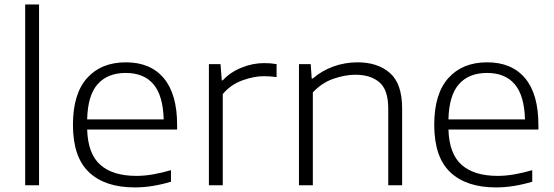

<svg xmlns="http://www.w3.org/2000/svg" viewBox="-20 -828 2476 858"><path d="M92.5 0V-808H154.5V0Z M582 9.5Q449.5 9.5 377.8 -58.2Q306 -126 306 -270.5Q306 -408.5 369 -479Q432 -549.5 542.5 -549.5Q652.5 -549.5 712 -478.5Q771.5 -407.5 771.5 -269.5V-249H369.5Q373 -139.5 429 -90.8Q485 -42 589 -42Q625.5 -42 664 -48.8Q702.5 -55.5 744 -67.5V-16Q659.5 9.5 582 9.5ZM542 -502Q461 -502 416.5 -452Q372 -402 369.5 -294.5H711.5Q708.5 -401.5 665.5 -451.8Q622.5 -502 542 -502Z M913.5 0V-541.5H965.5L971 -469H975.5Q1008.5 -505 1058.8 -525.5Q1109 -546 1160 -546Q1175.5 -546 1188.2 -545Q1201 -544 1216 -541.5V-483.5Q1202 -485.5 1187.8 -486.5Q1173.5 -487.5 1158 -487.5Q1115 -487.5 1063 -468.8Q1011 -450 975.5 -407.5V0Z M1316 0V-541.5H1368.5L1373 -477H1377.5Q1418.5 -512.5 1470.2 -531Q1522 -549.5 1578 -549.5Q1667.5 -549.5 1722.2 -502Q1777 -454.5 1777 -343.5V0H1715V-342.5Q1715 -426 1675.8 -460Q1636.5 -494 1568 -494Q1522 -494 1470 -476Q1418 -458 1378 -415V0Z M2196.5 9.5Q2064 9.5 1992.2 -58.2Q1920.5 -126 1920.5 -270.5Q1920.5 -408.5 1983.5 -479Q2046.5 -549.5 2157 -549.5Q2267 -549.5 2326.5 -478.5Q2386 -407.5 2386 -269.5V-249H1984Q1987.5 -139.5 2043.5 -90.8Q2099.5 -42 2203.5 -42Q2240 -42 2278.5 -48.8Q2317 -55.5 2358.5 -67.5V-16Q2274 9.5 2196.5 9.5ZM2156.5 -502Q2075.5 -502 2031 -452Q1986.5 -402 1984 -294.5H2326Q2323 -401.5 2280 -451.8Q2237 -502 2156.5 -502Z"/></svg>

Font: Encode Sans Expanded Expanded Light
Style: Regular
Weight: 300
Width: 7
Designer: Multiple Designers
Foundry: Impallari Type
Version: Version 3.000; ttfautohint (v1.8.3) -l 8 -r 50 -G 200 -x 14 